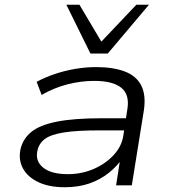

<svg xmlns="http://www.w3.org/2000/svg" viewBox="-20 -779 719 807"><path d="M252 8Q186 8 141 -13.5Q96 -35 76.5 -71Q57 -107 66 -151Q76 -195 111 -224Q146 -253 218 -267.5Q290 -282 409 -282H526L518 -231H398Q301 -231 246.5 -222Q192 -213 167.5 -194Q143 -175 137 -144Q128 -101 162 -74Q196 -47 265 -47Q323 -47 373 -68.5Q423 -90 457 -126.5Q491 -163 498 -207L515 -318Q526 -381 490 -410Q454 -439 376 -439Q320 -439 263.5 -424.5Q207 -410 155 -380L134 -435Q169 -454 210.5 -468Q252 -482 296.5 -489.5Q341 -497 383 -497Q456 -497 504.5 -478.5Q553 -460 573.5 -420Q594 -380 585 -317L534 0H468L486 -116L497 -117Q474 -82 438 -53Q402 -24 356 -8Q310 8 252 8ZM360 -554 259 -759H314L406 -604L553 -759H606L433 -554Z"/></svg>

Font: Nunito Sans 10pt Expanded Light
Style: Italic
Weight: 300
Width: 7
Italic angle: -9°
Designer: Vernon Adams
Foundry: Vernon Adams
Version: Version 3.101;gftools[0.9.27]